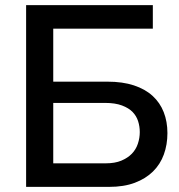

<svg xmlns="http://www.w3.org/2000/svg" viewBox="-20 -730 700 750"><path d="M82 0V-710H577V-618H188V-411H400Q459 -411 503 -396.5Q547 -382 576 -355.5Q605 -329 619.5 -292Q634 -255 634 -210Q634 -165 620 -126.5Q606 -88 577.5 -60Q549 -32 506.5 -16Q464 0 406 0ZM188 -92H393Q429 -92 454 -102.5Q479 -113 495 -129.5Q511 -146 518.5 -168.5Q526 -191 526 -214Q526 -236 519.5 -256.5Q513 -277 498 -292.5Q483 -308 456.5 -318Q430 -328 390 -328H188Z"/></svg>

Font: Rising Sun Medium
Style: Regular
Weight: 500
Designer: Matt McInerney, Pablo Impallari, Rodrigo Fuenzalida (Raleway font), Stephen Hutchings (Greek), Cristiano Sobral (main ch
Foundry: The Rising Sun Project Authors
Version: Version 4.327; ttfautohint (v1.8.4.7-5d5b-dirty)